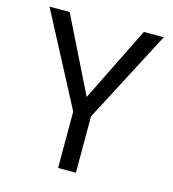

<svg xmlns="http://www.w3.org/2000/svg" viewBox="-105 -788 790 875"><g transform="rotate(15 290.0 -350.0)"><path d="M249 0V-266L21 -700H116L296 -336H286L466 -700H560L333 -266V0Z"/></g></svg>

Font: DM Sans 11pt
Style: Regular
Weight: 400
Version: Version 4.004;gftools[0.9.30]